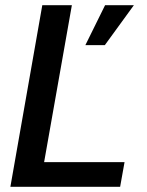

<svg xmlns="http://www.w3.org/2000/svg" viewBox="-20 -720 565 740"><path d="M20 0 143 -700H257L150 -95H460L443 0ZM309 -546 385 -700H496L384 -546Z"/></svg>

Font: Rethink Sans SemiBold
Style: Italic
Weight: 600
Italic angle: -10°
Designer: The Rethink Sans project authors (Hans Thiessen). DM Sans designed by Colophon Foundry.
Foundry: Rethink Communications LLC
Version: Version 1.001